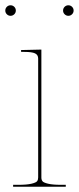

<svg xmlns="http://www.w3.org/2000/svg" viewBox="-25 -710 300 730"><path d="M1 -655.8Q-4.9 -661.6 -4.9 -669.9Q-4.9 -678.2 1 -684.1Q6.8 -689.9 15.1 -689.9Q23.4 -689.9 29.3 -684.1Q35.2 -678.2 35.2 -669.9Q35.2 -661.6 29.3 -655.8Q23.4 -649.9 15.1 -649.9Q6.8 -649.9 1 -655.8ZM24.9 0V-7.3H44.9Q77.1 -7.3 94.5 -11.5Q111.8 -15.6 116 -21Q120.1 -26.4 120.1 -35.2V-487.3Q120.1 -501.5 108.2 -507.1Q96.2 -512.7 67.4 -512.7H55.2V-520H67.4L132.3 -521.5V-35.2Q132.3 -26.4 136.5 -21Q140.6 -15.6 158 -11.5Q175.3 -7.3 207.5 -7.3H225.1V0ZM220.7 -655.8Q214.8 -661.6 214.8 -669.9Q214.8 -678.2 220.7 -684.1Q226.6 -689.9 234.9 -689.9Q243.2 -689.9 249 -684.1Q254.9 -678.2 254.9 -669.9Q254.9 -661.6 249 -655.8Q243.2 -649.9 234.9 -649.9Q226.6 -649.9 220.7 -655.8Z"/></svg>

Font: Znikomit
Style: Regular
Weight: 100
Designer: gluk
Foundry: gluk
Version: Version 0.53